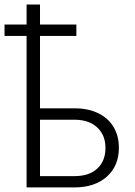

<svg xmlns="http://www.w3.org/2000/svg" viewBox="-34 -818 589 838"><path d="M299.3 -661.1H140.6V-345.2H292.5Q351.1 -345.2 395 -323.7Q439 -302.2 461.9 -263.4Q484.9 -224.6 484.9 -173.3Q484.9 -93.8 432.1 -46.9Q379.4 0 291 0H82V-661.1H-14.2V-710.9H82V-798.3H140.6V-710.9H299.3ZM140.6 -295.4V-49.3H291.5Q355 -49.3 390.6 -82.3Q426.3 -115.2 426.3 -172.4Q426.3 -227.1 391.6 -260.5Q356.9 -293.9 296.9 -295.4Z"/></svg>

Font: Roboto Light
Style: Regular
Weight: 300
Designer: Google
Version: Version 2.134; 2016; ttfautohint (v1.6)